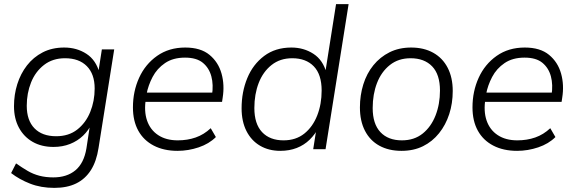

<svg xmlns="http://www.w3.org/2000/svg" viewBox="-20 -725 2796 933"><path d="M244 188Q179 188 126.5 167.5Q74 147 34 116L58 69Q88 90 114.5 105.5Q141 121 171.5 129Q202 137 239 137Q305 137 346.5 102.5Q388 68 400 -4L419 -129L428 -128Q411 -92 384 -66Q357 -40 320.5 -25.5Q284 -11 240 -11Q182 -11 139 -35.5Q96 -60 72 -104.5Q48 -149 48 -209Q48 -265 64 -316Q80 -367 111 -407Q142 -447 187.5 -470.5Q233 -494 292 -494Q353 -494 400 -463.5Q447 -433 464 -369H457L475 -485H535L459 -7Q449 59 421.5 102Q394 145 350 166.5Q306 188 244 188ZM253 -63Q314 -63 355.5 -95.5Q397 -128 418.5 -181Q440 -234 440 -295Q440 -365 402 -403.5Q364 -442 296 -442Q236 -442 194 -409.5Q152 -377 131 -324.5Q110 -272 110 -211Q110 -140 147.5 -101.5Q185 -63 253 -63Z M843 8Q776 8 727 -17.5Q678 -43 652 -90Q626 -137 626 -203Q626 -281 656 -347Q686 -413 743.5 -453.5Q801 -494 880 -494Q955 -494 998 -458.5Q1041 -423 1056.5 -367.5Q1072 -312 1062 -250L1059 -230H671L678 -275H1029L1010 -262Q1018 -313 1007 -354Q996 -395 965.5 -420Q935 -445 879 -445Q821 -445 782 -418.5Q743 -392 721.5 -351Q700 -310 692 -267L689 -246Q679 -185 694.5 -139.5Q710 -94 748.5 -68.5Q787 -43 844 -43Q891 -43 931 -57Q971 -71 1004 -102L1029 -59Q996 -26 945.5 -9Q895 8 843 8Z M1342 8Q1286 8 1243.5 -17Q1201 -42 1177.5 -88.5Q1154 -135 1154 -199Q1154 -278 1181.5 -345Q1209 -412 1263.5 -453Q1318 -494 1396 -494Q1456 -494 1503 -463.5Q1550 -433 1567 -369H1560L1613 -705H1674L1562 0H1502L1519 -108H1530Q1512 -73 1485 -46.5Q1458 -20 1422 -6Q1386 8 1342 8ZM1358 -43Q1418 -43 1459 -76Q1500 -109 1521.5 -164Q1543 -219 1543 -285Q1543 -363 1505 -402.5Q1467 -442 1400 -442Q1341 -442 1299.5 -409Q1258 -376 1237 -321.5Q1216 -267 1216 -200Q1216 -123 1253.5 -83Q1291 -43 1358 -43Z M1931 8Q1869 8 1823.5 -17Q1778 -42 1753.5 -89.5Q1729 -137 1729 -203Q1729 -262 1745.5 -315Q1762 -368 1794.5 -408Q1827 -448 1873 -471Q1919 -494 1978 -494Q2040 -494 2085.5 -468.5Q2131 -443 2155.5 -395.5Q2180 -348 2180 -283Q2180 -223 2163 -170.5Q2146 -118 2113.5 -77.5Q2081 -37 2035.5 -14.5Q1990 8 1931 8ZM1933 -43Q1993 -43 2034 -76Q2075 -109 2096.5 -164Q2118 -219 2118 -285Q2118 -363 2080 -402.5Q2042 -442 1975 -442Q1916 -442 1874.5 -409Q1833 -376 1812 -321.5Q1791 -267 1791 -200Q1791 -123 1828.5 -83Q1866 -43 1933 -43Z M2493 8Q2426 8 2377 -17.5Q2328 -43 2302 -90Q2276 -137 2276 -203Q2276 -281 2306 -347Q2336 -413 2393.5 -453.5Q2451 -494 2530 -494Q2605 -494 2648 -458.5Q2691 -423 2706.5 -367.5Q2722 -312 2712 -250L2709 -230H2321L2328 -275H2679L2660 -262Q2668 -313 2657 -354Q2646 -395 2615.5 -420Q2585 -445 2529 -445Q2471 -445 2432 -418.5Q2393 -392 2371.5 -351Q2350 -310 2342 -267L2339 -246Q2329 -185 2344.5 -139.5Q2360 -94 2398.5 -68.5Q2437 -43 2494 -43Q2541 -43 2581 -57Q2621 -71 2654 -102L2679 -59Q2646 -26 2595.5 -9Q2545 8 2493 8Z"/></svg>

Font: Nunito Sans 12pt ExtraLight 12pt Light
Style: Italic
Weight: 300
Italic angle: -9°
Version: Version 3.101;gftools[0.9.27]